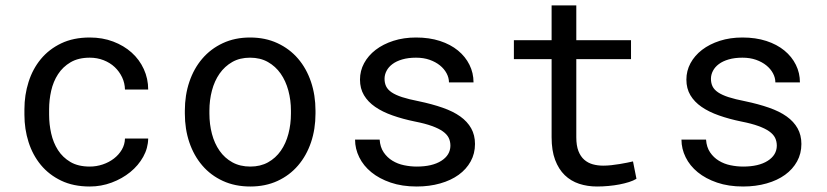

<svg xmlns="http://www.w3.org/2000/svg" viewBox="-20 -676 3040 706"><path d="M310.1 -63.5Q334.5 -63.5 357.7 -71.3Q380.9 -79.1 398.9 -93Q417 -106.9 428 -125.7Q439 -144.5 439.5 -166.5H524.9Q524.4 -131.3 506.6 -99.4Q488.8 -67.4 459 -43.2Q429.2 -19 390.6 -4.6Q352.1 9.8 310.1 9.8Q250 9.8 205.1 -11.7Q160.2 -33.2 130.1 -69.6Q100.1 -106 85 -153.6Q69.8 -201.2 69.8 -253.9V-274.4Q69.8 -326.7 85 -374.5Q100.1 -422.4 130.1 -458.7Q160.2 -495.1 205.1 -516.6Q250 -538.1 310.1 -538.1Q356.9 -538.1 396.2 -523.2Q435.5 -508.3 464.1 -482.7Q492.7 -457 508.8 -421.9Q524.9 -386.7 524.9 -346.7H439.5Q439 -370.6 429 -391.8Q418.9 -413.1 401.9 -429.2Q384.8 -445.3 361.1 -454.6Q337.4 -463.9 310.1 -463.9Q268.1 -463.9 239.5 -447Q210.9 -430.2 193.4 -403.1Q175.8 -376 168.2 -342.3Q160.6 -308.6 160.6 -274.4V-253.9Q160.6 -219.2 168.2 -185.3Q175.8 -151.4 193.1 -124.3Q210.4 -97.2 239 -80.3Q267.6 -63.5 310.1 -63.5Z M659.7 -269Q659.7 -326.2 676.3 -375.2Q692.9 -424.3 723.9 -460.4Q754.9 -496.6 799.3 -517.3Q843.8 -538.1 899.4 -538.1Q955.6 -538.1 1000.2 -517.3Q1044.9 -496.6 1075.9 -460.4Q1106.9 -424.3 1123.5 -375.2Q1140.1 -326.2 1140.1 -269V-258.3Q1140.1 -201.2 1123.5 -152.3Q1106.9 -103.5 1075.9 -67.4Q1044.9 -31.2 1000.5 -10.7Q956.1 9.8 900.4 9.8Q844.2 9.8 799.6 -10.7Q754.9 -31.2 723.9 -67.4Q692.9 -103.5 676.3 -152.3Q659.7 -201.2 659.7 -258.3ZM750 -258.3Q750 -219.2 759.3 -183.8Q768.6 -148.4 787.4 -121.6Q806.2 -94.7 834.5 -79.1Q862.8 -63.5 900.4 -63.5Q937.5 -63.5 965.6 -79.1Q993.7 -94.7 1012.5 -121.6Q1031.2 -148.4 1040.5 -183.8Q1049.8 -219.2 1049.8 -258.3V-269Q1049.8 -307.6 1040.3 -343Q1030.8 -378.4 1012 -405.3Q993.2 -432.1 965.1 -448Q937 -463.9 899.4 -463.9Q861.8 -463.9 834 -448Q806.2 -432.1 787.4 -405.3Q768.6 -378.4 759.3 -343Q750 -307.6 750 -269Z M1636.2 -140.1Q1636.2 -156.2 1629.9 -169.2Q1623.5 -182.1 1608.4 -192.9Q1593.3 -203.6 1568.4 -212.6Q1543.5 -221.7 1506.3 -229Q1460.9 -238.3 1423.6 -251.5Q1386.2 -264.6 1359.6 -283Q1333 -301.3 1318.4 -325.9Q1303.7 -350.6 1303.7 -383.3Q1303.7 -415.5 1318.8 -443.6Q1334 -471.7 1361.3 -492.7Q1388.7 -513.7 1426.5 -525.9Q1464.4 -538.1 1509.8 -538.1Q1558.6 -538.1 1597.7 -525.4Q1636.7 -512.7 1664.1 -490.2Q1691.4 -467.8 1706.3 -437.7Q1721.2 -407.7 1721.2 -373H1630.9Q1630.9 -390.1 1622.1 -406.5Q1613.3 -422.9 1597.7 -435.5Q1582 -448.2 1559.8 -456.1Q1537.6 -463.9 1509.8 -463.9Q1481 -463.9 1459.2 -457.5Q1437.5 -451.2 1423.1 -440.4Q1408.7 -429.7 1401.4 -415.5Q1394 -401.4 1394 -386.2Q1394 -370.6 1399.9 -358.4Q1405.8 -346.2 1420.2 -336.4Q1434.6 -326.7 1458.7 -318.8Q1482.9 -311 1520 -303.7Q1568.8 -293.5 1607.4 -280Q1646 -266.6 1672.4 -247.8Q1698.7 -229 1712.6 -204.1Q1726.6 -179.2 1726.6 -146.5Q1726.6 -111.3 1710.7 -82.5Q1694.8 -53.7 1666.5 -33.2Q1638.2 -12.7 1598.6 -1.5Q1559.1 9.8 1512.2 9.8Q1458.5 9.8 1416.5 -4.6Q1374.5 -19 1345.5 -42.7Q1316.4 -66.4 1301 -97.7Q1285.6 -128.9 1285.6 -162.6H1376Q1377.9 -134.8 1390.9 -115.7Q1403.8 -96.7 1423.1 -85Q1442.4 -73.2 1465.8 -68.4Q1489.3 -63.5 1512.2 -63.5Q1569.3 -63.5 1602.5 -84.5Q1635.7 -105.5 1636.2 -140.1Z M2099.1 -656.2V-528.3H2300.3V-458.5H2099.1V-171.4Q2099.1 -140.6 2106.9 -120.6Q2114.7 -100.6 2128.4 -88.6Q2142.1 -76.7 2159.9 -71.8Q2177.7 -66.9 2197.8 -66.9Q2212.4 -66.9 2228 -68.6Q2243.7 -70.3 2258.5 -72.8Q2273.4 -75.2 2286.4 -77.9Q2299.3 -80.6 2307.6 -82.5L2320.3 -18.6Q2309.1 -11.7 2293 -6.6Q2276.9 -1.5 2257.8 2.2Q2238.8 5.9 2217.5 7.8Q2196.3 9.8 2175.3 9.8Q2140.1 9.8 2109.6 -0.2Q2079.1 -10.3 2056.6 -32Q2034.2 -53.7 2021.2 -88.1Q2008.3 -122.6 2008.3 -171.4V-458.5H1869.6V-528.3H2008.3V-656.2Z M2836.4 -140.1Q2836.4 -156.2 2830.1 -169.2Q2823.7 -182.1 2808.6 -192.9Q2793.5 -203.6 2768.6 -212.6Q2743.7 -221.7 2706.5 -229Q2661.1 -238.3 2623.8 -251.5Q2586.4 -264.6 2559.8 -283Q2533.2 -301.3 2518.6 -325.9Q2503.9 -350.6 2503.9 -383.3Q2503.9 -415.5 2519 -443.6Q2534.2 -471.7 2561.5 -492.7Q2588.9 -513.7 2626.7 -525.9Q2664.6 -538.1 2710 -538.1Q2758.8 -538.1 2797.9 -525.4Q2836.9 -512.7 2864.3 -490.2Q2891.6 -467.8 2906.5 -437.7Q2921.4 -407.7 2921.4 -373H2831.1Q2831.1 -390.1 2822.3 -406.5Q2813.5 -422.9 2797.9 -435.5Q2782.2 -448.2 2760 -456.1Q2737.8 -463.9 2710 -463.9Q2681.2 -463.9 2659.4 -457.5Q2637.7 -451.2 2623.3 -440.4Q2608.9 -429.7 2601.6 -415.5Q2594.2 -401.4 2594.2 -386.2Q2594.2 -370.6 2600.1 -358.4Q2606 -346.2 2620.4 -336.4Q2634.8 -326.7 2658.9 -318.8Q2683.1 -311 2720.2 -303.7Q2769 -293.5 2807.6 -280Q2846.2 -266.6 2872.6 -247.8Q2898.9 -229 2912.8 -204.1Q2926.8 -179.2 2926.8 -146.5Q2926.8 -111.3 2910.9 -82.5Q2895 -53.7 2866.7 -33.2Q2838.4 -12.7 2798.8 -1.5Q2759.3 9.8 2712.4 9.8Q2658.7 9.8 2616.7 -4.6Q2574.7 -19 2545.7 -42.7Q2516.6 -66.4 2501.2 -97.7Q2485.8 -128.9 2485.8 -162.6H2576.2Q2578.1 -134.8 2591.1 -115.7Q2604 -96.7 2623.3 -85Q2642.6 -73.2 2666 -68.4Q2689.5 -63.5 2712.4 -63.5Q2769.5 -63.5 2802.7 -84.5Q2835.9 -105.5 2836.4 -140.1Z"/></svg>

Font: Roboto Mono
Style: Regular
Weight: 400
Designer: Google
Version: Version 2.000985; 2015; ttfautohint (v1.3)